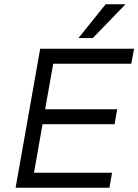

<svg xmlns="http://www.w3.org/2000/svg" viewBox="-20 -878 647 898"><path d="M567 -858 414 -700H347L474 -858ZM607 -650 594 -580H229L191 -367H528L516 -297H179L139 -70H504L492 0H53L168 -650Z"/></svg>

Font: Overused Grotesk
Style: Italic
Weight: 400
Italic angle: -10°
Version: Version 0.003